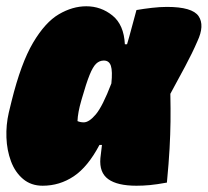

<svg xmlns="http://www.w3.org/2000/svg" viewBox="-22 -582 662 612"><path d="M253 -562Q300 -562 336.5 -532.5Q373 -503 376 -441H383Q390 -464 397 -491Q404 -518 413 -550Q436 -554 462 -557Q488 -560 510 -560Q591 -560 611 -530.5Q631 -501 607 -450Q591 -413 568 -370Q545 -327 521 -283Q522 -235 521.5 -194.5Q521 -154 518.5 -108.5Q516 -63 510 0Q477 6 455.5 8Q434 10 413 10Q352 10 323 -11Q294 -32 298 -78Q301 -106 303 -120H295Q258 -50 213 -20Q168 10 114 10Q77 10 51.5 -11.5Q26 -33 13 -68Q0 -103 -1.5 -143.5Q-3 -184 6 -223L15 -260Q45 -381 83.5 -446Q122 -511 165.5 -536.5Q209 -562 253 -562ZM309 -389Q295 -389 284.5 -379Q274 -369 263.5 -343Q253 -317 239 -268L237 -261Q226 -223 225 -196Q234 -192 245 -192Q262 -192 283.5 -217.5Q305 -243 333 -316Q337 -355 331.5 -372Q326 -389 309 -389Z"/></svg>

Font: Recursive Sn Csl St XBk
Style: Italic
Weight: 1000
Italic angle: -15°
Version: Version 1.085;hotconv 1.1.0;makeotfexe 2.6.0; ttfautohint (v